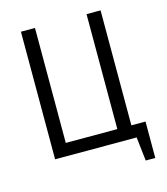

<svg xmlns="http://www.w3.org/2000/svg" viewBox="-120 -784 875 1005"><g transform="rotate(-15 317.5 -281.0)"><path d="M443.4 -68.4V-691.4H519.5V-68.4H596.2V128.9H544.4L529.8 0H87.9V-691.4H164.1V-68.4Z"/></g></svg>

Font: Gidole
Style: Regular
Weight: 400
Version: Version 2.100; ttfautohint (v1.8.4.7-5d5b)